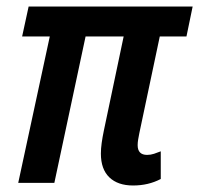

<svg xmlns="http://www.w3.org/2000/svg" viewBox="-20 -562 612 590"><path d="M389 8Q342 8 316 -17Q290 -42 290 -90Q290 -105 292.5 -123Q295 -141 299 -160L360 -450H243L147 0H36L133 -450H48L68 -542H572L553 -450H471L408 -152Q406 -142 404.5 -133Q403 -124 403 -116Q403 -86 432 -86Q443 -86 453.5 -89.5Q464 -93 474 -97V-12Q436 8 389 8Z"/></svg>

Font: Noto Sans Condensed SemiBold
Style: Italic
Weight: 600
Width: 3
Italic angle: -12°
Designer: Monotype Design Team
Foundry: Monotype Imaging Inc.
Version: Version 2.013; ttfautohint (v1.8.4.7-5d5b)